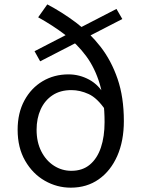

<svg xmlns="http://www.w3.org/2000/svg" viewBox="-20 -836 648 869"><path d="M300.4 13.4Q237.6 13.4 182.7 -18Q127.9 -49.3 93.9 -108.3Q59.8 -167.2 59.8 -248.6Q59.8 -324.5 90.3 -381Q120.7 -437.4 172.8 -468.4Q224.9 -499.4 290 -499.4Q339.5 -499.4 383.9 -475.4Q428.3 -451.3 456.5 -400.3L457.3 -337.8Q420.1 -392.6 381.1 -410.4Q342.1 -428.2 303.2 -428.2Q252.7 -428.2 217.7 -404.9Q182.7 -381.7 164.1 -341Q145.6 -300.3 145.6 -248.6Q145.6 -192.8 167 -150.8Q188.4 -108.8 224.4 -85.8Q260.3 -62.9 303.1 -62.9Q353.3 -62.9 386.6 -90.8Q420 -118.6 436.7 -168.3Q453.3 -217.9 453.3 -283.2Q453.3 -382 431.7 -455Q410 -528 369.7 -582.5Q329.3 -636.9 274.2 -678.9Q219.1 -720.9 152.7 -757.7L194.1 -816.1Q261.2 -780.9 323.5 -734.2Q385.8 -687.6 434.7 -624.9Q483.6 -562.2 512.1 -479.2Q540.6 -396.3 540.6 -288.1Q540.6 -198.1 510.7 -130.2Q480.7 -62.3 426.9 -24.5Q373 13.4 300.4 13.4ZM161.8 -558.5 136.3 -604.2 507.1 -795.6 533.6 -749.9Z"/></svg>

Font: Noto Sans KR Thin
Style: Regular
Weight: 100
Designer: Ryoko NISHIZUKA 西塚涼子 (kana, bopomofo & ideographs); Paul D. Hunt (Latin, Greek & Cyrillic); Sandoll Communications 산돌커뮤니
Foundry: Adobe
Version: Version 2.004-H2;hotconv 1.0.118;makeotfexe 2.5.65603